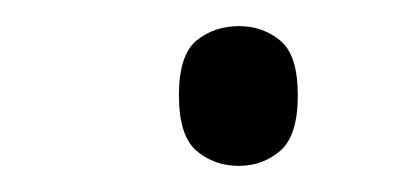

<svg xmlns="http://www.w3.org/2000/svg" viewBox="-20 -121 312 147"><path d="M163 6Q144 6 130.5 -5.5Q117 -17 117 -48Q117 -79 130.5 -90Q144 -101 163 -101Q181 -101 194.5 -90Q208 -79 208 -48Q208 -17 194.5 -5.5Q181 6 163 6Z"/></svg>

Font: Noto Serif Gujarati Light
Style: Regular
Weight: 300
Version: Version 2.102